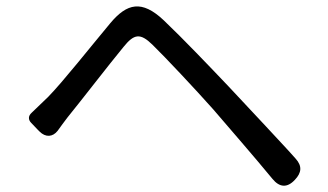

<svg xmlns="http://www.w3.org/2000/svg" viewBox="-20 -648 1020 597"><path d="M806 -256C764 -301 723 -345 690 -380C632 -441 548 -529 489 -585C421 -649 375 -638 323 -576C262 -503 176 -394 130 -347C110 -328 95 -313 78 -297C68 -288 67 -276 77 -266L97 -245L103 -239C122 -220 144 -222 159 -241C169 -255 180 -270 190 -283C234 -337 317 -445 364 -502C397 -543 416 -546 454 -509C495 -469 586 -372 643 -308C696 -246 766 -166 827 -92C849 -65 873 -63 897 -89C918 -111 920 -132 899 -155C870 -188 837 -222 806 -256Z"/></svg>

Font: GenSenRounded2 TW R
Style: Regular
Weight: 400
Version: Version 2.100;PS 2.1;hotconv 16.6.51;makeotf.lib2.5.65220 DE